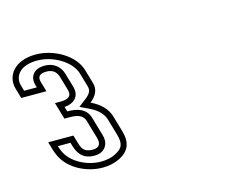

<svg xmlns="http://www.w3.org/2000/svg" viewBox="-324 -775 805 617"><g transform="rotate(-15 79.0 -466.5)"><path d="M40 -360 24.5 -413C16.9 -439 -2.9 -459.7 -34.9 -475C-12.5 -492.3 -4.5 -512 -10.9 -534L-24.3 -580C-39.7 -632.7 -105.5 -670 -165.7 -670C-236.5 -670 -268.8 -625.2 -255.6 -580L-245.9 -547H-162.2L-171.8 -580C-177.3 -598.7 -168.8 -608 -146.3 -608C-126.3 -608 -113.6 -598.7 -108.1 -580L-94.4 -533C-88.5 -513 -99.3 -503 -126.8 -503H-145.6L-129.2 -447H-110.5C-86.9 -447 -67.7 -441.9 -61.6 -421L-43.8 -360C-39 -343.6 -41.2 -327 -66.6 -327C-98.2 -327 -102.8 -343.8 -109 -365L-115.4 -387H-199.2L-191.3 -360C-189.1 -352.7 -186 -344.8 -181.9 -336.5C-159.6 -291.2 -103.5 -263 -50.4 -263C-29.6 -263 -11 -267 5.4 -275C41.9 -292.8 51.6 -320.1 40 -360ZM20.8 -354.4C30.5 -321.2 24.4 -306.5 -3.3 -293C-16.7 -286.5 -32.1 -283 -50.4 -283C-97.3 -283 -146 -308.8 -164 -345.3C-167.7 -352.8 -170.3 -359.6 -172.1 -365.6L-172.5 -367H-130.4L-128.2 -359.4C-122.1 -338.5 -110.8 -307 -66.6 -307C-61.2 -307 -56.1 -307.5 -51.1 -308.8C-42.7 -311 -34.9 -315.7 -29.6 -322.7C-18.3 -337.4 -21.3 -354.4 -24.6 -365.6L-42.4 -426.6C-52.4 -460.9 -85.7 -467 -110.5 -467H-114.2L-119 -483.3C-112.9 -483.7 -108.4 -484.4 -103.4 -485.8C-93.8 -488.4 -83.9 -493.9 -77.9 -503.9C-71.2 -515.3 -72 -527.9 -75.2 -538.6L-88.9 -585.6C-96.6 -612.1 -118.7 -628 -146.3 -628C-152.8 -628 -159 -627.4 -165 -625.8C-173.1 -623.6 -181.5 -619.1 -187.2 -610.9C-195.3 -599.2 -194.3 -585.5 -191 -574.4L-188.9 -567H-231L-236.4 -585.6C-237.8 -590.5 -238.5 -595.2 -238.5 -599.7C-238.5 -623.6 -219 -650 -165.7 -650C-112 -650 -55.5 -615.2 -43.5 -574.4L-30.1 -528.4C-26.3 -515.5 -28.9 -504.9 -47.1 -490.8L-72.8 -471L-43.5 -457C-14.9 -443.2 -0.4 -426.6 5.3 -407.4Z"/></g></svg>

Font: Din Kursivschrift
Style: BreitLeftGho
Weight: 400
Version: Version 1.089